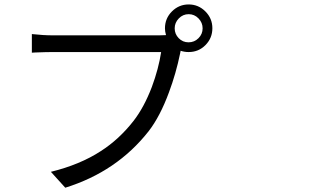

<svg xmlns="http://www.w3.org/2000/svg" viewBox="-20 -832 1540 886"><path d="M281.2 34.2 214.8 -39.1Q349.6 -72.3 445.3 -134.8Q529.3 -188.5 595.7 -273.4Q644.5 -335.9 680.7 -430.7Q711.9 -514.6 723.6 -591.8H223.6Q193.4 -591.8 142.6 -589.8Q131.8 -588.9 127 -588.9V-674.8Q179.7 -668.9 224.6 -668.9H713.9Q734.4 -668.9 746.1 -669.9Q741.2 -686.5 741.2 -701.2Q741.2 -747.1 773.4 -779.3Q805.7 -811.5 850.6 -811.5Q895.5 -811.5 927.7 -779.3Q960 -747.1 960 -701.7Q960 -656.2 928.2 -624Q896.5 -591.8 850.6 -591.8Q831.1 -591.8 813.5 -597.7L811.5 -586.9Q792 -492.2 759.8 -406.2Q718.8 -294.9 666 -226.6Q519.5 -40 281.2 34.2ZM850.6 -766.6Q824.2 -766.6 805.2 -747.1Q786.1 -727.5 786.1 -701.2Q786.1 -674.8 804.7 -655.8Q823.2 -636.7 850.1 -636.7Q877 -636.7 896 -655.8Q915 -674.8 915 -701.2Q915 -727.5 896 -747.1Q877 -766.6 850.6 -766.6Z"/></svg>

Font: Bpmf GenYo Gothic R
Style: R
Weight: 400
Foundry: But Ko
Version: Version 1.320